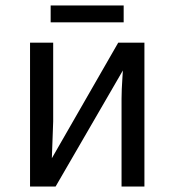

<svg xmlns="http://www.w3.org/2000/svg" viewBox="-20 -685 640 705"><path d="M175.3 -528.3V-239.3L170.4 -104L414.1 -528.3H510.3V0H426.3V-322.3Q426.3 -354 429.7 -402.8L431.2 -426.3L184.1 0H90.3V-528.3ZM434.1 -603H166V-665H434.1Z"/></svg>

Font: Liberation Mono
Style: Regular
Weight: 400
Monospace: yes
Designer: Steve Matteson
Foundry: Ascender Corporation
Version: Version 2.1.5